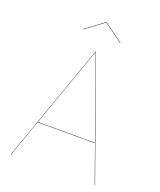

<svg xmlns="http://www.w3.org/2000/svg" viewBox="-154 -945 864 1040"><g transform="rotate(20 278.0 -425.0)"><path d="M443 -213H112L37 0H35L276 -680H278L521 0H519ZM442 -215 277 -678 113 -215ZM169 -771 276 -850H278L387 -771L385 -770L277 -848L171 -770Z"/></g></svg>

Font: FiraGO Two
Style: Regular
Weight: 100
Designer: bBox Type
Foundry: bBox Type GmbH
Version: Version 1.001